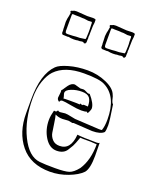

<svg xmlns="http://www.w3.org/2000/svg" viewBox="-145 -842 734 933"><g transform="rotate(20 222.0 -375.5)"><path d="M253 -247 231 -251 200 -249Q179 -249 162 -258Q166 -244 170 -215.5Q174 -187 177 -169Q180 -151 193.5 -136Q207 -121 231 -121Q289 -121 295 -202Q323 -198 397 -198Q406 -198 410 -202L411 -135Q411 -69 392 -46Q369 -22 323 -4.5Q277 13 230 13Q130 13 77.5 -51.5Q25 -116 25 -215V-286Q25 -418 80 -472Q96 -488 140 -500.5Q184 -513 236 -513Q288 -513 334 -492.5Q380 -472 390 -442Q393 -437 395 -427Q400 -404 407 -400Q420 -319 420 -295.5Q420 -272 416 -260Q399 -243 356 -243L258 -249ZM148 -273 156 -272Q162 -272 166 -281Q171 -276 177 -276L204 -279Q215 -279 235 -274.5Q255 -270 258 -270L384 -263Q397 -263 399 -264Q407 -286 407 -321Q407 -440 332 -478Q305 -493 224 -493Q125 -493 76 -442Q57 -422 43.5 -384Q30 -346 30 -294Q30 -184 70 -102.5Q110 -21 168 -15Q195 -12 247 -12Q299 -12 320 -19Q341 -26 364 -55Q399 -108 399 -190Q373 -192 365 -192H329Q320 -192 313 -193Q300 -156 293.5 -144.5Q287 -133 278 -119Q262 -94 225.5 -94Q189 -94 164.5 -133Q140 -172 140 -222Q140 -243 148 -273ZM232 -418 247 -419Q253 -419 263 -413.5Q273 -408 277.5 -408Q282 -408 283 -409Q317 -370 317 -345Q317 -340 312 -329Q307 -318 305.5 -318Q304 -318 299 -323Q292 -319 271.5 -319Q251 -319 216.5 -325.5Q182 -332 170.5 -332Q159 -332 157 -321Q156 -322 152 -325Q145 -331 145 -340L148 -368Q148 -377 147 -378Q154 -384 158 -392L169 -408Q183 -427 200 -427ZM276 -349 296 -348Q296 -377 285 -391.5Q274 -406 245 -406Q216 -406 190.5 -396Q165 -386 165 -371Q165 -367 168 -358.5Q171 -350 171 -344Q172 -345 208 -345Q244 -345 255 -344Q256 -345 256 -346Q255 -346 255 -347V-349Q268 -346 269 -345Q269 -349 276 -349ZM187 -757V-741L185 -725L184 -687V-675L183 -667L184 -660Q183 -659 183 -637H181V-633L173 -630Q170 -635 162 -635H161L150 -633H140Q134 -631 119 -631Q104 -631 92 -634L88 -633Q77 -634 63 -634H60V-636Q56 -639 56 -640V-656Q55 -657 55 -674L54 -698L56 -716Q59 -726 62 -748Q58 -749 58 -754L61 -758L69 -760Q73 -764 87 -764L143 -760L173 -761Q183 -761 187 -757ZM71 -652Q71 -645 83 -645L109 -646Q125 -648 145 -648L173 -652Q175 -658 175 -663L176 -688V-704L175 -732V-735Q175 -740 172 -741L154 -740L148 -741L133 -743H119V-744Q117 -744 114 -743V-744Q79 -744 77 -745L71 -744Q70 -743 70 -732V-656Q71 -655 71 -652ZM390 -757V-741L388 -725L387 -687V-675L386 -667L387 -660Q386 -659 386 -637H384V-633L376 -630Q374 -635 365 -635H364L353 -633H343Q337 -631 322 -631Q307 -631 295 -634L291 -633Q280 -634 266 -634H263V-636Q259 -639 259 -640V-656Q258 -657 258 -674L257 -698L259 -716Q262 -726 265 -748Q261 -749 261 -754L264 -758L272 -760Q276 -764 290 -764L346 -760L376 -761Q386 -761 390 -757ZM274 -652Q274 -645 286 -645L312 -646Q328 -648 348 -648L376 -652Q378 -658 378 -663L379 -688V-700L378 -714V-735Q378 -740 375 -741L357 -740L351 -741L336 -743H322V-744Q320 -744 317 -743V-744Q282 -744 280 -745L274 -744Q273 -743 273 -732V-656Q274 -655 274 -652Z"/></g></svg>

Font: Londrina Sketch
Style: Regular
Weight: 400
Designer: Marcelo Magalhaes
Foundry: Marcelo Magalhaes
Version: Version 1.001 2011